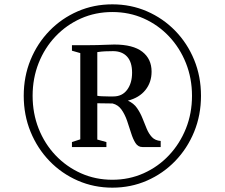

<svg xmlns="http://www.w3.org/2000/svg" viewBox="-20 -926 1037 886"><path d="M89.5 -484Q89.5 -573 121 -649.8Q152.5 -726.5 208.5 -784Q264.5 -841.5 338.8 -873.8Q413 -906 498.5 -906Q584 -906 658.2 -873.8Q732.5 -841.5 788.5 -784Q844.5 -726.5 876 -649.8Q907.5 -573 907.5 -484Q907.5 -395 876 -318Q844.5 -241 788.5 -183Q732.5 -125 658.2 -92.5Q584 -60 498.5 -60Q413.5 -60 339 -92.5Q264.5 -125 208.5 -183Q152.5 -241 121 -318Q89.5 -395 89.5 -484ZM130.5 -484Q130.5 -403 158.2 -332.8Q186 -262.5 236.2 -209.5Q286.5 -156.5 353.5 -126.5Q420.5 -96.5 498.5 -96.5Q576 -96.5 643 -126.5Q710 -156.5 760 -209.8Q810 -263 838 -333Q866 -403 866 -484Q866 -564.5 838 -634.8Q810 -705 760 -758Q710 -811 643.2 -840.8Q576.5 -870.5 498.5 -870.5Q420.5 -870.5 353.5 -840.8Q286.5 -811 236.2 -758Q186 -705 158.2 -634.8Q130.5 -564.5 130.5 -484ZM350.5 -283V-681L312 -692V-717.5H389Q412 -717.5 429.5 -718Q447 -718.5 464.5 -719.2Q482 -720 507.5 -720.5Q594 -720.5 636.8 -687.2Q679.5 -654 679.5 -595.5Q679.5 -546 651 -510.5Q622.5 -475 570 -461.5Q597 -449.5 612.2 -427.5Q627.5 -405.5 637.5 -380.2Q647.5 -355 657 -332Q666.5 -309 681.2 -293.2Q696 -277.5 721.5 -275.5V-247.5H637Q617 -247.5 605.2 -266Q593.5 -284.5 585 -312Q576.5 -339.5 566.5 -368.5Q556.5 -397.5 541 -419.8Q525.5 -442 499.5 -448.5L429 -449.5V-282L471 -270.5V-247.5H312V-270.5ZM429 -484Q435.5 -482.5 449.8 -481.8Q464 -481 479.2 -481Q494.5 -481 503.5 -481Q544 -481 566.8 -511.8Q589.5 -542.5 589.5 -590.5Q589.5 -640 566.2 -665Q543 -690 501.5 -690Q482 -690 465.2 -689.2Q448.5 -688.5 429 -685.5Z"/></svg>

Font: Merriweather 120pt
Style: Regular
Weight: 400
Version: Version 2.100